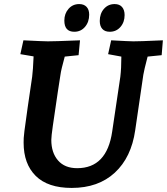

<svg xmlns="http://www.w3.org/2000/svg" viewBox="-20 -908 820 943"><path d="M96 -207Q95 -225 100 -265Q105 -305 116 -381L138 -531Q142 -561 145 -631L80 -642L95 -710Q193 -705 215 -705Q250 -705 346 -709L373 -710L366 -637L298 -630Q280 -565 277 -541L264 -457Q247 -342 239.5 -290Q232 -238 232 -221Q232 -158 265 -120Q298 -82 359 -82Q505 -82 531 -262L571 -531Q576 -572 576 -630L511 -642L526 -710Q616 -705 635 -705Q669 -705 755 -709L780 -710L774 -637L705 -630Q687 -561 684 -541L644 -268Q625 -135 544 -60Q463 15 332 15Q215 15 155.5 -44Q96 -103 96 -207ZM470 -805Q470 -841 490.5 -864.5Q511 -888 543 -888Q567 -888 579.5 -873.5Q592 -859 592 -834Q592 -799 571.5 -775.5Q551 -752 519 -752Q495 -752 482.5 -766Q470 -780 470 -805ZM296 -807Q296 -841 316.5 -864.5Q337 -888 369 -888Q392 -888 405 -874.5Q418 -861 418 -836Q418 -800 397.5 -776Q377 -752 345 -752Q296 -752 296 -807Z"/></svg>

Font: Andada Pro ExtraBold
Style: Italic
Weight: 800
Italic angle: -6.99998°
Designer: Carolina Giovagnoli
Foundry: Huerta Tipografica
Version: Version 3.005; ttfautohint (v1.8.4)